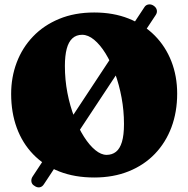

<svg xmlns="http://www.w3.org/2000/svg" viewBox="-20 -776 844 861"><path d="M134 57Q122.5 50.5 120.8 38.2Q119 26 127 14.5L627 -743Q633.5 -754 645.8 -756Q658 -758 669.5 -750Q681 -742 683.2 -730.8Q685.5 -719.5 678.5 -709L177 50Q169.5 62 157.8 64Q146 66 134 57ZM402.5 -720Q488 -720 556.8 -692.8Q625.5 -665.5 674 -616.5Q722.5 -567.5 748.5 -501Q774.5 -434.5 774.5 -356Q774.5 -274 748.8 -205.2Q723 -136.5 674.5 -86Q626 -35.5 557.2 -7.8Q488.5 20 402.5 20Q315 20 246 -7Q177 -34 128.8 -84Q80.5 -134 55.2 -202.8Q30 -271.5 30 -355Q30 -430 55 -496Q80 -562 128 -612.2Q176 -662.5 245.2 -691.2Q314.5 -720 402.5 -720ZM536 -220Q536 -280 525.2 -338Q514.5 -396 495.8 -447Q477 -498 453 -536.8Q429 -575.5 402 -597.8Q375 -620 348.5 -620Q322 -620 304.8 -604.2Q287.5 -588.5 279.2 -557.2Q271 -526 271 -480Q271 -418.5 282.2 -360Q293.5 -301.5 313 -251Q332.5 -200.5 356.8 -162.5Q381 -124.5 407.2 -103Q433.5 -81.5 458 -81.5Q482.5 -81.5 500 -95.2Q517.5 -109 526.8 -139.5Q536 -170 536 -220Z"/></svg>

Font: Fraunces SuperSoft 9pt
Style: Regular
Weight: 900
Version: Version 1.000;[b76b70a41]